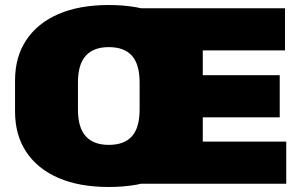

<svg xmlns="http://www.w3.org/2000/svg" viewBox="-20 -733 1191 766"><path d="M414 13Q297 13 213.5 -23Q130 -59 85 -126.5Q40 -194 40 -288V-412Q40 -506 85 -573.5Q130 -641 213.5 -677Q297 -713 414 -713Q532 -713 616 -677Q700 -641 744.5 -573.5Q789 -506 789 -412V-288Q789 -194 744.5 -126.5Q700 -59 616 -23Q532 13 414 13ZM414 -155Q476 -155 506.5 -189.5Q537 -224 537 -296V-404Q537 -476 506.5 -510.5Q476 -545 414 -545Q353 -545 322 -510.5Q291 -476 291 -404V-296Q291 -224 322 -189.5Q353 -155 414 -155ZM734 -168H1122V0H538V-700H1117V-532H734L789 -661V-342L734 -433H1096V-265H734L789 -356V-39Z"/></svg>

Font: Pathway Extreme 8pt Thin 12pt Black
Style: Regular
Weight: 900
Version: Version 1.001;gftools[0.9.26]